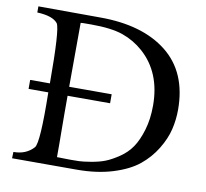

<svg xmlns="http://www.w3.org/2000/svg" viewBox="-77 -778 926 863"><g transform="rotate(10 385.5 -346.5)"><path d="M729 -344Q729 -299 718.5 -254.5Q708 -210 679.5 -163Q651 -116 607.5 -80.5Q564 -45 491.5 -22.5Q419 0 327 0H32L33 -29Q91 -29 125 -67Q145 -90 141 -320H51V-361H141Q141 -609 124 -633Q101 -662 30 -665V-693L312 -692Q506 -692 617.5 -603.5Q729 -515 729 -344ZM615 -343Q615 -494 518 -580Q476 -617 423.5 -635.5Q371 -654 278 -654Q231 -654 230 -653Q229 -509 229 -361H423V-320H229Q229 -281 229 -238Q229 -195 229.5 -161.5Q230 -128 230 -101Q230 -74 230 -57.5Q230 -41 230 -40Q234 -40 240 -40Q246 -40 262.5 -39.5Q279 -39 291 -39Q314 -39 331 -39.5Q348 -40 384.5 -46Q421 -52 448 -62.5Q475 -73 508.5 -95.5Q542 -118 563.5 -149.5Q585 -181 600 -231Q615 -281 615 -343Z"/></g></svg>

Font: GFS Artemisia
Style: Regular
Weight: 400
Designer: Takis Katsoulidis and George D. Matthiopoulos
Foundry: Takis Katsoulidis and George D. Matthiopoulos
Version: Version 1.0